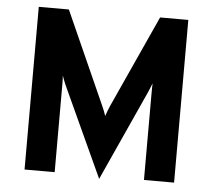

<svg xmlns="http://www.w3.org/2000/svg" viewBox="-51 -756 911 823"><g transform="rotate(5 404.5 -344.0)"><path d="M405 12 225.8 -377.8Q222.5 -385.7 218.6 -395.6Q214.7 -405.6 211.4 -415.4Q212 -407.3 212.3 -396.3Q212.6 -385.3 212.6 -377.2V0H83V-700H212.4L390 -302.8Q395.1 -291.8 399.3 -281.1Q403.5 -270.5 407.4 -258.8Q411.4 -270.3 415.4 -281.3Q419.5 -292.3 424.2 -302.8L605 -700H726.4V0H596.8V-377.8Q596.8 -386.8 597.1 -398Q597.4 -409.2 597.6 -415.8Q594.3 -407.2 590 -396.8Q585.8 -386.3 582.2 -378.2Z"/></g></svg>

Font: Overpass
Style: Regular
Weight: 400
Designer: Delve Withrington, Dave Bailey, Thomas Jockin
Foundry: Delve Fonts LLC
Version: Version 4.000